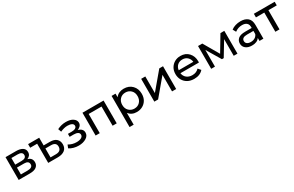

<svg xmlns="http://www.w3.org/2000/svg" viewBox="216 -2104 5925 3866"><g transform="rotate(-30 3178.0 -171.5)"><path d="M348 0H93V-530H339Q429 -530 484 -496Q539 -462 539 -394Q539 -350 516 -320Q493 -290 454 -275Q557 -249 557 -146Q557 -79 506.5 -39.5Q456 0 348 0ZM331 -302Q443 -302 443 -379Q443 -456 331 -456H187V-302ZM341 -74Q461 -74 461 -152Q461 -233 355 -233H187V-74Z M1003 0H780V-446H618V-530H876V-351H1020Q1123 -351 1173 -303.5Q1223 -256 1223 -178Q1223 -91 1164.5 -45.5Q1106 0 1003 0ZM1000 -73Q1124 -73 1126 -180Q1126 -280 1005 -280H876V-73Z M1489 7Q1431 7 1375 -8Q1319 -23 1273 -53L1302 -126Q1386 -75 1488 -75Q1553 -75 1595 -97.5Q1637 -120 1637 -162Q1637 -200 1603.5 -219.5Q1570 -239 1513 -239H1416V-308H1506Q1559 -308 1590.5 -326.5Q1622 -345 1622 -379Q1622 -417 1584 -436Q1546 -455 1487 -455Q1408 -455 1320 -414L1294 -488Q1391 -537 1497 -537Q1600 -537 1660.5 -495.5Q1721 -454 1721 -393Q1721 -352 1694.5 -322Q1668 -292 1625 -276Q1677 -263 1706.5 -232.5Q1736 -202 1736 -154Q1736 -81 1664 -37Q1592 7 1489 7Z M2373 0H2277V-446H1978V0H1882V-530H2373Z M2655 194H2559V-530H2651V-446Q2685 -492 2734 -513.5Q2783 -535 2840 -535Q2961 -535 3034.5 -459Q3108 -383 3108 -265Q3108 -181 3072.5 -120.5Q3037 -60 2976.5 -27Q2916 6 2840 6Q2722 6 2655 -80ZM2832 -78Q2912 -78 2961.5 -131Q3011 -184 3011 -265Q3011 -351 2959 -401Q2907 -451 2832 -451Q2754 -451 2704 -398.5Q2654 -346 2654 -265Q2654 -178 2706.5 -128Q2759 -78 2832 -78Z M3755 0H3659V-386L3335 0H3247V-530H3343V-144L3668 -530H3755Z M4177 6Q4087 6 4023.5 -30.5Q3960 -67 3926 -128.5Q3892 -190 3892 -265Q3892 -347 3928 -407.5Q3964 -468 4024 -501.5Q4084 -535 4158 -535Q4278 -535 4349 -457Q4420 -379 4420 -262L4418 -233H3988Q3998 -162 4049.5 -120Q4101 -78 4180 -78Q4275 -78 4333 -142L4386 -80Q4312 6 4177 6ZM4328 -302Q4320 -368 4275 -411Q4230 -454 4158 -454Q4088 -454 4042.5 -412.5Q3997 -371 3988 -302Z M5180 0H5093V-387L4895 -60H4853L4657 -388V0H4569V-530H4668L4876 -172L5090 -530H5180Z M5518 6Q5428 6 5375 -37Q5322 -80 5322 -150Q5322 -219 5372.5 -262Q5423 -305 5535 -305H5687Q5687 -345 5680.5 -371.5Q5674 -398 5651 -419Q5615 -452 5545 -452Q5451 -452 5377 -395L5337 -467Q5380 -501 5437 -518Q5494 -535 5556 -535Q5662 -535 5722.5 -483Q5783 -431 5783 -320V0H5692V-70Q5643 6 5518 6ZM5534 -68Q5588 -68 5628 -92Q5668 -116 5687 -162V-236H5539Q5417 -236 5417 -154Q5417 -114 5447.5 -91Q5478 -68 5534 -68Z M6157 0H6061V-446H5867V-530H6351V-446H6157Z"/></g></svg>

Font: Argentum Novus
Style: Regular
Weight: 400
Designer: Julieta Ulanovsky
Foundry: Julieta Ulanovsky
Version: Version 7.20;July 27, 2021;FontCreator 13.0.0.2683 64-bit